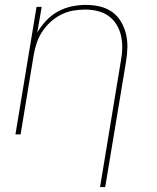

<svg xmlns="http://www.w3.org/2000/svg" viewBox="-20 -548 640 783"><path d="M388 215 473 -300Q478 -326 478.5 -352Q479 -378 473.5 -402.5Q468 -427 455 -448Q442 -469 422.5 -483Q403 -497 378 -503Q353 -509 327 -509Q303 -509 277.5 -504.5Q252 -500 228.5 -488Q205 -476 185 -457.5Q165 -439 151 -417Q137 -395 129 -370.5Q121 -346 117 -321L64 0H43L129 -520H150L132 -415Q147 -441 168.5 -464Q190 -487 217 -501.5Q244 -516 273 -522Q302 -528 331 -528Q360 -528 387.5 -521.5Q415 -515 437 -499.5Q459 -484 473 -460.5Q487 -437 493.5 -410.5Q500 -384 499.5 -355Q499 -326 494 -297L409 215Z"/></svg>

Font: Iosevka Thin Extended Oblique
Style: Regular
Weight: 100
Width: 7
Italic angle: -9°
Monospace: yes
Designer: Belleve Invis
Foundry: Belleve Invis
Version: Version 32.5.0; ttfautohint (v1.8.4)